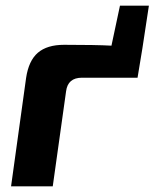

<svg xmlns="http://www.w3.org/2000/svg" viewBox="-20 -657 545 677"><path d="M505 -637 482 -486 465 -383H269Q219 -383 213 -335L166 0H19L72 -382Q81 -443 113.5 -471Q146 -499 206 -499Q318 -499 373 -496L403 -637Z"/></svg>

Font: Exo 2.0
Style: Bold Italic
Weight: 700
Italic angle: -8°
Designer: Natanael Gama
Version: Version 1.001;PS 001.001;hotconv 1.0.70;makeotf.lib2.5.58329